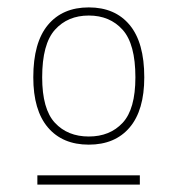

<svg xmlns="http://www.w3.org/2000/svg" viewBox="-20 -730 480 519"><path d="M220 -339Q149 -339 109.5 -385.5Q70 -432 70 -521Q70 -615 109.5 -662.5Q149 -710 220 -710Q291 -710 330.5 -662.5Q370 -615 370 -521Q370 -432 330.5 -385.5Q291 -339 220 -339ZM220 -361Q277 -361 311.5 -398Q346 -435 346 -521Q346 -611 311.5 -649.5Q277 -688 220 -688Q163 -688 128.5 -649.5Q94 -611 94 -521Q94 -435 128.5 -398Q163 -361 220 -361ZM81 -231V-256H358V-231Z"/></svg>

Font: Haskoy Thin
Style: Regular
Weight: 100
Designer: Ertekin Erdin
Foundry: Ertekin Erdin
Version: Version 2.000; ttfautohint (v1.8.4.7-5d5b)